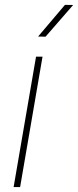

<svg xmlns="http://www.w3.org/2000/svg" viewBox="-20 -758 316 778"><path d="M61.5 0H35.2L126 -528.3H152.3ZM243.2 -738.3 276.4 -737.8 164.6 -609.4 134.3 -609.9Z"/></svg>

Font: TypoPRO Roboto
Style: Italic
Weight: 250
Italic angle: -12°
Designer: Google
Version: Version 2.136; 2016